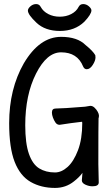

<svg xmlns="http://www.w3.org/2000/svg" viewBox="-20 -900 540 943"><path d="M394 -793Q347 -748 274.5 -748Q202 -748 159.5 -788Q117 -828 117 -848Q117 -858 129.5 -869Q142 -880 157.5 -880Q173 -880 180 -866Q192 -844 217 -831Q242 -818 273.5 -818Q305 -818 330 -831Q355 -844 366 -866Q373 -880 388.5 -880Q404 -880 416.5 -869Q429 -858 429 -849Q429 -830 394 -793ZM250 23Q182 23 130.5 -6.5Q79 -36 52 -105Q25 -174 25 -295Q25 -463 97 -589Q174 -719 280 -719Q360 -719 400 -679Q436 -650 448 -629L449 -618Q449 -602 435.5 -581Q422 -560 406 -560Q394 -560 388 -574Q360 -643 280 -643Q210 -643 157 -538.5Q104 -434 104 -285Q104 -196 122 -144.5Q140 -93 172.5 -73Q205 -53 250 -53Q282 -53 312 -80Q342 -107 363 -162Q384 -217 384 -296L383 -302Q329 -296 273 -287Q260 -287 252.5 -298Q245 -309 240 -322.5Q235 -336 235 -347Q235 -367 253 -367Q287 -367 398 -376Q419 -380 422 -380Q425 -380 425 -380Q435 -380 444.5 -371Q454 -362 460 -351Q466 -340 466 -332Q466 -324 464 -319V-317Q463 -291 463 -94L465 -4Q465 15 434 15Q417 15 399.5 7Q382 -1 382 -14Q382 -14 382 -15Q384 -33 385 -51Q370 -30 343 -9Q303 23 250 23Z"/></svg>

Font: Moon Stars Kai HW
Style: Bold
Weight: 700
Designer: GuiWonder
Version: Version 1.101